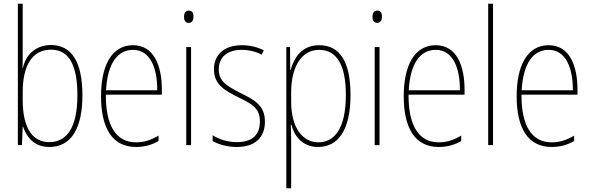

<svg xmlns="http://www.w3.org/2000/svg" viewBox="-20 -780 3174 1032"><path d="M102 -494V-760H76V0H98L102 -99H104C126 -35 170 10 245 10C364 10 423 -92 423 -268C423 -445 366 -538 254 -538C174 -538 118 -487 103 -414H101C102 -436 102 -469 102 -494ZM254 -513C352 -513 396 -429 396 -268C396 -99 342 -16 245 -16C157 -16 102 -88 102 -243V-285C102 -424 151 -513 254 -513Z M695 -537C578 -537 523 -423 523 -263C523 -97 580 10 711 10C759 10 797 -2 832 -22V-51C789 -26 754 -15 711 -15C603 -15 548 -106 549 -271H850V-298C850 -424 809 -537 695 -537ZM695 -512C786 -512 826 -417 825 -295H550C558 -440 612 -512 695 -512Z M995 -723C975 -723 969 -706 969 -690C969 -672 976 -657 994 -657C1012 -657 1020 -671 1020 -691C1020 -707 1015 -723 995 -723ZM1007 -527H981V0H1007Z M1404 -126C1404 -218 1342 -245 1269 -282C1200 -318 1156 -342 1156 -407C1156 -476 1205 -512 1279 -512C1318 -512 1359 -502 1386 -486L1398 -509C1367 -526 1325 -537 1280 -537C1181 -537 1130 -482 1130 -408C1130 -324 1188 -294 1263 -256C1331 -223 1377 -200 1377 -128C1377 -57 1338 -16 1253 -16C1205 -16 1159 -30 1123 -53V-22C1150 -6 1197 10 1253 10C1354 10 1404 -44 1404 -126Z M1696 -537C1603 -537 1561 -472 1542 -403H1540L1539 -527H1519V232H1545V-21C1545 -56 1544 -88 1543 -110H1546C1561 -51 1604 10 1690 10C1797 10 1864 -80 1864 -270C1864 -449 1806 -537 1696 -537ZM1695 -512C1792 -512 1839 -427 1839 -270C1839 -86 1776 -15 1691 -15C1605 -15 1545 -96 1545 -232V-284C1545 -418 1599 -512 1695 -512Z M2008 -723C1988 -723 1982 -706 1982 -690C1982 -672 1989 -657 2007 -657C2025 -657 2033 -671 2033 -691C2033 -707 2028 -723 2008 -723ZM2020 -527H1994V0H2020Z M2322 -537C2205 -537 2150 -423 2150 -263C2150 -97 2207 10 2338 10C2386 10 2424 -2 2459 -22V-51C2416 -26 2381 -15 2338 -15C2230 -15 2175 -106 2176 -271H2477V-298C2477 -424 2436 -537 2322 -537ZM2322 -512C2413 -512 2453 -417 2452 -295H2177C2185 -440 2239 -512 2322 -512Z M2630 0V-760H2604V0Z M2929 -537C2812 -537 2757 -423 2757 -263C2757 -97 2814 10 2945 10C2993 10 3031 -2 3066 -22V-51C3023 -26 2988 -15 2945 -15C2837 -15 2782 -106 2783 -271H3084V-298C3084 -424 3043 -537 2929 -537ZM2929 -512C3020 -512 3060 -417 3059 -295H2784C2792 -440 2846 -512 2929 -512Z"/></svg>

Font: Noto Sans Devanagari Condensed Thin
Style: Regular
Weight: 100
Width: 3
Designer: Jelle Bosma - Monotype Design Team
Foundry: Monotype Imaging Inc.
Version: Version 2.004